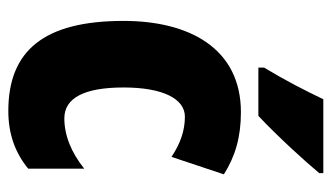

<svg xmlns="http://www.w3.org/2000/svg" viewBox="-192 -614 816 473"><g transform="rotate(90 216.5 -378.0)"><path d="M407 -756V-766H225C204 -722 179 -673 147 -620V-606H266C316 -653 379 -722 407 -756ZM254 10C309 10 356 -6 396 -39V-177C356 -145 314 -128 272 -128C222 -128 196 -177 196 -274C196 -371 224 -425 268 -425C302 -425 334 -414 367 -392L410 -521C366 -549 318 -563 257 -563C99 -563 32 -435 32 -274C32 -78 105 10 254 10Z"/></g></svg>

Font: Noto Sans Devanagari ExtraCondensed Black
Style: Regular
Weight: 900
Width: 2
Designer: Jelle Bosma - Monotype Design Team
Foundry: Monotype Imaging Inc.
Version: Version 2.004